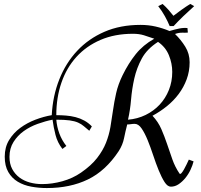

<svg xmlns="http://www.w3.org/2000/svg" viewBox="-20 -932 1020 972"><path d="M838 -775Q865 -783 887 -787.5Q909 -792 929 -790L931 -767Q920 -766 903 -766.5Q886 -767 866 -760Q896 -731 918 -695.5Q940 -660 940 -617Q940 -571 925 -530.5Q910 -490 884.5 -456Q859 -422 825 -394.5Q791 -367 752 -346Q781 -315 797 -278Q813 -241 826 -202.5Q839 -164 852.5 -125.5Q866 -87 889 -53Q893 -49 899 -56Q905 -63 911.5 -74.5Q918 -86 924.5 -99.5Q931 -113 936 -124L960 -115Q955 -95 944.5 -72.5Q934 -50 918.5 -31Q903 -12 884.5 0.5Q866 13 845 13Q828 13 813 -10.5Q798 -34 783.5 -69.5Q769 -105 755.5 -146Q742 -187 727.5 -222.5Q713 -258 697 -281.5Q681 -305 662 -305Q652 -305 643 -303.5Q634 -302 624 -302Q615 -267 608 -232.5Q601 -198 581 -167Q515 -67 425 -23.5Q335 20 217 20Q177 20 138.5 13Q100 6 70 -12Q40 -30 22 -61Q4 -92 4 -139Q4 -187 26 -223Q48 -259 82.5 -284.5Q117 -310 159 -326Q201 -342 242 -349Q247 -446 280 -529.5Q313 -613 370.5 -674.5Q428 -736 508.5 -771Q589 -806 691 -806Q732 -806 768.5 -797.5Q805 -789 838 -775ZM265 -349Q289 -349 314 -347Q339 -345 362.5 -339Q386 -333 407 -321.5Q428 -310 445 -292L432 -270Q416 -283 404 -293.5Q392 -304 375 -311.5Q358 -319 332.5 -322.5Q307 -326 265 -326Q268 -290 280.5 -256Q293 -222 316 -193L296 -178Q271 -210 261 -249Q251 -288 246 -326Q210 -319 171 -305Q132 -291 100.5 -268.5Q69 -246 48.5 -213.5Q28 -181 28 -138Q28 -102 42 -76Q56 -50 79 -33Q102 -16 131.5 -8Q161 0 193 0Q244 0 296 -14.5Q348 -29 390 -58Q442 -94 471.5 -132Q501 -170 516.5 -209Q532 -248 539 -289Q546 -330 552 -373Q558 -416 568 -460.5Q578 -505 601 -552Q630 -611 667 -657.5Q704 -704 761 -736Q733 -746 708.5 -753.5Q684 -761 653 -761Q561 -761 489 -730Q417 -699 367 -644Q317 -589 291 -513.5Q265 -438 265 -349ZM780 -720Q724 -684 698 -636Q672 -588 660 -535Q648 -482 643.5 -428Q639 -374 628 -326Q676 -330 717 -350Q758 -370 788 -402Q818 -434 835 -476.5Q852 -519 852 -568Q852 -611 835 -652.5Q818 -694 780 -720ZM963 -901Q934 -875 907.5 -849.5Q881 -824 859 -800H839Q829 -824 815 -849.5Q801 -875 781 -901L803 -912Q820 -897 833.5 -881.5Q847 -866 858 -852Q876 -866 897.5 -881.5Q919 -897 943 -912Z"/></svg>

Font: Lucien Schoenschriftv CAT
Style: Regular
Weight: 400
Designer: Lucian Bernhard 1928
Foundry: CAT-Fonts Peter Wiegel
Version: Version 1.000